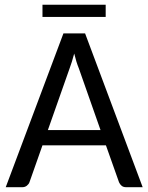

<svg xmlns="http://www.w3.org/2000/svg" viewBox="-20 -781 619 801"><path d="M3.9 0ZM575.2 0H506.3Q494.6 0 487.5 -5.9Q480.5 -11.7 476.6 -20.5L421.9 -174.8H157.2L103 -21Q100.1 -12.7 92 -6.3Q84 0 72.8 0H3.9L244.6 -641.6H335ZM179.7 -238.3H399.4L308.6 -496.6Q303.7 -508.3 298.8 -523.9Q293.9 -539.6 289.6 -557.6Q284.7 -539.1 279.8 -523.4Q274.9 -507.8 270.5 -496.1ZM157.2 -761.2H420.9V-710.4H157.2Z"/></svg>

Font: Carlito
Style: Regular
Weight: 400
Designer: Lukasz Dziedzic
Foundry: tyPoland Lukasz Dziedzic
Version: Version 1.103; Beta1; all basic design good, some composites